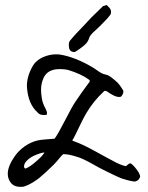

<svg xmlns="http://www.w3.org/2000/svg" viewBox="-20 -708 577 749"><path d="M381.8 -684.1Q384.8 -685.5 396.5 -688.5Q396.5 -688.5 401.4 -683.1Q406.2 -677.7 408.2 -676.3Q410.2 -672.9 411.6 -669.9Q415 -661.1 411.1 -651.4Q407.7 -646.5 399.4 -636.7Q364.3 -599.6 351.6 -588.9Q336.4 -576.2 329.6 -564.5Q324.2 -546.4 314.9 -537.1Q305.7 -527.8 293 -519Q290 -517.1 286.4 -514.4Q282.7 -511.7 281.7 -511.2Q280.3 -509.8 276.1 -507.6Q272 -505.4 271.5 -504.9Q266.6 -504.9 263.7 -505.9Q248.5 -508.8 248.5 -531.2Q248.5 -540 250 -543.9Q251.5 -548.3 256.8 -553.7Q257.3 -554.7 258.1 -555.4Q258.8 -556.2 259.3 -556.6Q259.8 -557.1 260.3 -557.6Q260.7 -558.1 260.7 -558.6Q272.9 -573.2 298.3 -599.1Q310.5 -611.8 320.3 -622.6Q330.1 -633.3 337.2 -640.6Q344.2 -647.9 357.4 -660.2Q363.3 -666 371.6 -674.1Q379.9 -682.1 381.8 -684.1ZM109.9 -454.1Q122.6 -473.6 147.7 -484.9Q172.9 -496.1 199.2 -496.1Q207 -496.1 210.9 -495.6Q272 -486.8 345.2 -442.9Q350.1 -439.9 358.9 -433.6Q367.7 -427.2 375.2 -423.1Q382.8 -418.9 390.6 -417.5Q395 -416.5 399.2 -415Q403.3 -413.6 408 -410.4Q412.6 -407.2 415 -405.5Q417.5 -403.8 422.9 -399.4Q428.2 -395 429.7 -393.6Q445.3 -381.8 461.4 -353.5Q461.9 -340.8 451.7 -330.6Q446.8 -329.6 444.3 -329.6Q429.7 -329.6 404.3 -346.7Q403.8 -347.2 402.1 -348.4Q400.4 -349.6 399.4 -350.1Q398.4 -350.6 396.7 -351.6Q395 -352.5 394 -352.8Q393.1 -353 391.4 -353.5Q389.6 -354 388.7 -353.5Q387.7 -353 386.2 -352.3Q384.8 -351.6 383.8 -350.1Q344.2 -313 316.4 -266.1Q306.2 -249 289.3 -213.6Q272.5 -178.2 265.6 -166Q263.7 -163.6 262.9 -162.4Q262.2 -161.1 262.7 -160.2Q263.2 -159.2 263.7 -158.9Q264.2 -158.7 266.1 -158Q268.1 -157.2 269 -156.7Q287.1 -150.4 306.2 -141.4Q325.2 -132.3 355 -116Q384.8 -99.6 390.1 -96.7Q397.5 -93.3 414.8 -83.5Q432.1 -73.7 445.1 -68.1Q458 -62.5 471.2 -59.6Q472.7 -60.5 476.6 -64.2Q480.5 -67.9 483.6 -69.6Q486.8 -71.3 490.7 -70.3Q504.9 -60.1 520.5 -36.1Q521 -34.7 522.9 -31Q524.9 -27.3 525.6 -25.1Q526.4 -22.9 526.6 -19.8Q526.9 -16.6 524.9 -14.2Q521.5 -6.8 514.2 -2.7Q506.8 1.5 499.5 -0.5Q489.3 -2 478.3 -4.9Q467.3 -7.8 459.5 -10.3Q451.7 -12.7 438.7 -18.6Q425.8 -24.4 420.9 -26.9Q416 -29.3 400.6 -36.9Q385.3 -44.4 382.3 -45.9Q373.5 -49.8 338.9 -69.3Q304.2 -88.9 283.7 -95.2Q249 -106.4 231.4 -106.4H226.1Q220.7 -102.1 206.1 -84Q194.3 -68.8 158.2 -35.6Q142.1 -21 132.1 -12.9Q122.1 -4.9 106 4.9Q89.8 14.6 73.2 20Q65.4 21 60.5 21Q37.6 21 25.4 8.8Q10.3 -7.8 10.3 -29.8Q10.3 -60.1 38.6 -100.1Q54.2 -121.6 76.9 -137.5Q99.6 -153.3 125 -159.7Q141.1 -163.6 192.9 -167Q207 -186 233.4 -237.8Q259.8 -289.6 273.4 -310.1Q303.7 -355 322.8 -379.9Q323.2 -380.9 325.7 -383.8Q328.1 -386.7 329.1 -388.2Q330.1 -389.6 330.1 -392.3Q330.1 -395 327.6 -397Q297.4 -419.4 244.6 -435.5Q229.5 -438.5 212.9 -438.5Q166 -438.5 150.4 -404.8Q140.1 -382.8 140.1 -358.4Q140.1 -346.2 142.6 -328.1Q145.5 -305.7 157.7 -284.2Q166.5 -267.6 161.6 -259.8Q158.2 -259.3 151.4 -259.3Q133.3 -259.3 126 -270Q90.8 -301.3 85.4 -364.3Q85.4 -365.7 85.2 -368.7Q85 -371.6 85 -373.5Q85 -412.6 109.9 -454.1ZM79.1 -50.3Q95.7 -55.7 123.5 -80.6Q147.5 -101.1 153.3 -113.3Q140.6 -112.3 121.6 -104.5Q102.5 -96.7 91.3 -87.4Q73.7 -72.8 73.7 -59.1Q73.7 -52.7 79.1 -50.3Z"/></svg>

Font: Avessa
Style: Medium
Weight: 500
Designer: Arman Khorramak
Foundry: Arman Khorramak
Version: Version 1.000; ttfautohint (v1.8.1)